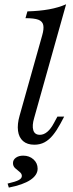

<svg xmlns="http://www.w3.org/2000/svg" viewBox="-20 -661 338 892"><path d="M139.5 11.3Q106.5 11.3 87.1 -5.6Q67.7 -22.6 63.7 -53.2Q59.7 -83.9 71 -123.4L175.8 -496Q184.7 -526.6 181 -544.4Q177.4 -562.1 158.1 -569.4Q138.7 -576.6 98.4 -576.6L107.3 -608.1Q163.7 -609.7 208.1 -617.7Q252.4 -625.8 287.1 -641.1L138.7 -112.9Q128.2 -77.4 134.7 -56Q141.1 -34.7 165.3 -34.7Q183.1 -34.7 199.6 -48.4Q216.1 -62.1 230.6 -89.5L246.8 -119.4H278.2L259.7 -84.7Q243.5 -54.8 225.8 -33.1Q208.1 -11.3 187.1 0Q166.1 11.3 139.5 11.3ZM21 210.5 15.3 191.9Q53.2 183.1 67.3 175.4Q81.5 167.7 81.5 156.5Q81.5 146 71.4 137.9Q61.3 129.8 50.8 120.6Q40.3 111.3 40.3 96.8Q40.3 81.5 53.6 71.8Q66.9 62.1 87.9 62.1Q116.1 62.1 135.5 79.4Q154.8 96.8 154.8 122.6Q154.8 152.4 121 175Q87.1 197.6 21 210.5Z"/></svg>

Font: Playfair 12pt Light
Style: Italic
Weight: 300
Italic angle: -15.6°
Designer: Claus Eggers Sørensen
Foundry: Claus Eggers Sørensen
Version: Version 2.000;gftools[0.9.28]